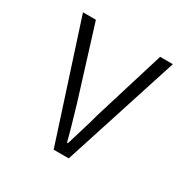

<svg xmlns="http://www.w3.org/2000/svg" viewBox="-127 -650 754 766"><g transform="rotate(30 250.0 -266.5)"><path d="M215.8 0 43 -533.2H102.5L204.1 -206.1Q235.4 -100.6 248 -50.8H252Q252.9 -54.7 271.5 -114.7Q290 -174.8 297.9 -206.1L398.4 -533.2H457L285.2 0Z"/></g></svg>

Font: Gen Shin Gothic Monospace Light
Style: Regular
Weight: 300
Designer: [Source Han Sans]
Ryoko NISHIZUKA  (kana & ideographs); Paul D. Hunt (Latin, Greek & Cyrillic); Wenlong ZHANG  (bopomofo
Version: Version 1.002.20150607